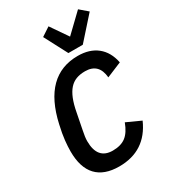

<svg xmlns="http://www.w3.org/2000/svg" viewBox="-231 -1068 1048 1189"><g transform="rotate(-30 293.0 -473.5)"><path d="M262 12Q155 12 100.5 -46Q46 -104 46 -219Q46 -253 50.5 -296.5Q55 -340 69 -401Q138 -710 380 -710Q464 -710 517 -667.5Q570 -625 586 -545L478 -500Q469 -605 371 -605Q335 -605 307.5 -594.5Q280 -584 259.5 -561Q239 -538 224 -501Q209 -464 199 -410L177 -298Q167 -251 167 -223Q167 -93 276 -93Q334 -93 369 -119.5Q404 -146 427 -208L528 -162Q451 12 262 12ZM339 -754 253 -918 315 -959 399 -837 526 -959 582 -911 442 -754Z"/></g></svg>

Font: IBM Plex Sans Condensed SemiBold
Style: Italic
Weight: 600
Width: 3
Italic angle: -11°
Designer: Mike Abbink, Paul van der Laan, Pieter van Rosmalen
Foundry: Bold Monday
Version: Version 1.3